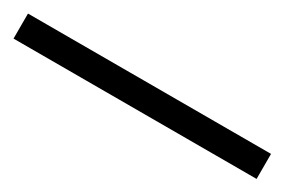

<svg xmlns="http://www.w3.org/2000/svg" viewBox="-4 -167 580 392"><g transform="rotate(30 286.5 29.5)"><path d="M0 59V0H573V59Z"/></g></svg>

Font: Sarpanch
Style: Regular
Weight: 400
Designer: Manushi Parikh (Devanagari and Latin), Jyotish Sonowal (Devanagari)
Foundry: Indian Type Foundry
Version: Version 2.004;PS 1.0;hotconv 1.0.78;makeotf.lib2.5.61930; tt